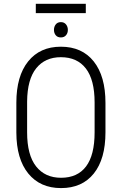

<svg xmlns="http://www.w3.org/2000/svg" viewBox="-20 -962 630 992"><path d="M524.9 -278.3Q524.9 -140.6 464.6 -65.4Q404.3 9.8 295.4 9.8Q187.5 9.8 126.2 -65.4Q64.9 -140.6 64.5 -276.9V-431.6Q64.5 -568.8 125.5 -644.8Q186.5 -720.7 294.4 -720.7Q403.8 -720.7 464.4 -644.5Q524.9 -568.4 524.9 -430.2ZM468.8 -432.6Q468.8 -549.3 423.8 -607.9Q378.9 -666.5 294.4 -666.5Q212.9 -666.5 167 -609.1Q121.1 -551.8 120.1 -437.5V-278.3Q120.1 -161.1 166.5 -102.3Q212.9 -43.5 295.4 -43.5Q380.4 -43.5 424.6 -102.1Q468.8 -160.6 468.8 -278.3ZM258.8 -807.6Q258.8 -824.2 268.1 -835.9Q277.3 -847.7 294.4 -847.7Q311.5 -847.7 321 -835.9Q330.6 -824.2 330.6 -807.6Q330.6 -791 321 -779.8Q311.5 -768.6 294.4 -768.6Q277.3 -768.6 268.1 -779.8Q258.8 -791 258.8 -807.6ZM423.3 -894H165V-942.4H423.3Z"/></svg>

Font: Roboto Condensed Light
Style: Regular
Weight: 300
Designer: Google
Version: Version 2.134; 2016